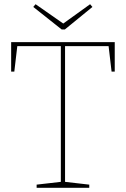

<svg xmlns="http://www.w3.org/2000/svg" viewBox="-20 -892 598 912"><path d="M154 0V-15L276 -29L269 -21V-680L276 -673H55L63 -680L48 -552H33V-692H525V-552H510L495 -680L503 -673H282L289 -680V-21L282 -29L404 -15V0ZM408 -872 419 -859 288 -752H273L138 -859L149 -872L285 -777H276Z"/></svg>

Font: Bitter Thin Thin
Style: Regular
Weight: 250
Version: Version 2.002